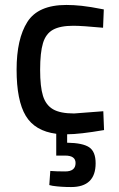

<svg xmlns="http://www.w3.org/2000/svg" viewBox="-20 -531 479 775"><path d="M366 128Q366 224 267 224Q225 224 192 219L179 216L183 159Q207 161 243 161Q285 161 285 127Q285 97 243 97H207V9Q121 -2 84 -63.5Q47 -125 47 -250Q47 -374 90.5 -442.5Q134 -511 248 -511Q277 -511 310 -507.5Q343 -504 399 -493L396 -419Q311 -427 276 -427Q223 -427 194 -411Q165 -395 153.5 -357Q142 -319 142 -249Q142 -181 153.5 -144Q165 -107 194 -90Q223 -73 279 -73L397 -82L400 -6Q301 11 251 11V45Q314 46 340 63.5Q366 81 366 128Z"/></svg>

Font: Cairo SemiBold
Style: Regular
Weight: 600
Designer: Mohamed Gaber, the designers of Titillium
Foundry: Kief Type Foundry
Version: Version 2.009; ttfautohint (v1.5.33-1714) -l 8 -r 50 -G 200 